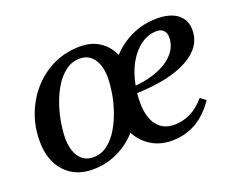

<svg xmlns="http://www.w3.org/2000/svg" viewBox="-88 -649 1008 814"><g transform="rotate(-20 416.5 -241.5)"><path d="M207 13Q128 13 81.5 -38.5Q35 -90 35 -176Q35 -243 58 -301Q81 -359 121.5 -403Q162 -447 216 -471.5Q270 -496 333 -496Q383 -496 419.5 -472.5Q456 -449 475 -406Q514 -448 566.5 -472Q619 -496 679 -496Q739 -496 772 -470.5Q805 -445 805 -399Q805 -322 722.5 -277Q640 -232 493 -227Q491 -207 491 -187Q491 -119 518.5 -83Q546 -47 596 -47Q676 -47 735 -117L760 -99Q685 13 564 13Q511 13 471 -12Q431 -37 409 -79Q371 -36 319 -11.5Q267 13 207 13ZM226 -35Q262 -35 290.5 -56.5Q319 -78 339.5 -112.5Q360 -147 373.5 -187Q387 -227 393 -265Q399 -303 399 -331Q399 -385 376.5 -416.5Q354 -448 314 -448Q278 -448 249.5 -426.5Q221 -405 200.5 -371Q180 -337 166.5 -296.5Q153 -256 147 -218Q141 -180 141 -152Q141 -98 163.5 -66.5Q186 -35 226 -35ZM661 -446Q622 -446 588.5 -422Q555 -398 531.5 -356Q508 -314 498 -259Q556 -264 602.5 -283Q649 -302 675.5 -333Q702 -364 702 -404Q702 -423 691 -434.5Q680 -446 661 -446Z"/></g></svg>

Font: Platypi
Style: Italic
Weight: 400
Italic angle: -13°
Designer: David Sargent
Foundry: Bolt Cutter Type
Version: Version 1.200; ttfautohint (v1.8.4.7-5d5b)